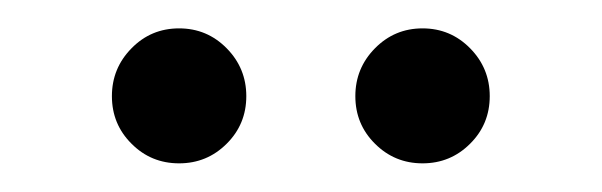

<svg xmlns="http://www.w3.org/2000/svg" viewBox="-20 -614 420 134"><path d="M71.8 -513.7Q58.1 -527.3 58.1 -546.9Q58.1 -566.4 71.8 -580.3Q85.4 -594.2 105 -594.2Q124.5 -594.2 138.2 -580.3Q151.9 -566.4 151.9 -546.9Q151.9 -527.3 138.2 -513.7Q124.5 -500 105 -500Q85.4 -500 71.8 -513.7ZM241.7 -513.7Q228 -527.3 228 -546.9Q228 -566.4 241.7 -580.3Q255.4 -594.2 274.9 -594.2Q294.4 -594.2 308.1 -580.3Q321.8 -566.4 321.8 -546.9Q321.8 -527.3 308.1 -513.7Q294.4 -500 274.9 -500Q255.4 -500 241.7 -513.7Z"/></svg>

Font: Common Serif
Style: Regular
Weight: 400
Designer: Philipp H. Poll, Khaled Hosny
Foundry: Stefan Peev, Context Ltd.
Version: Version 1.026